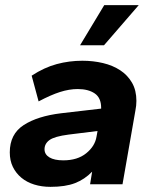

<svg xmlns="http://www.w3.org/2000/svg" viewBox="-20 -716 600 746"><path d="M176 10Q142 10 113 1Q84 -8 63 -25.5Q42 -43 30 -67.5Q18 -92 18 -124Q18 -195 72 -230Q126 -265 218 -276L373 -294V-297Q373 -336 348 -353Q323 -370 282 -370Q249 -370 213 -358.5Q177 -347 130 -322L103 -422Q152 -454 200.5 -467Q249 -480 300 -480Q342 -480 380 -471Q418 -462 447 -443Q476 -424 493 -394.5Q510 -365 510 -324Q510 -315 509 -305.5Q508 -296 506 -286L456 0H330L338 -49Q309 -19 271.5 -4.5Q234 10 176 10ZM291 -540 385 -696H519L384 -540ZM226 -93Q281 -93 315 -120.5Q349 -148 355 -185L359 -207L246 -193Q192 -186 172.5 -172Q153 -158 153 -136Q153 -116 172 -104.5Q191 -93 226 -93Z"/></svg>

Font: Celebes
Style: Bold Italic
Weight: 700
Italic angle: -10°
Designer: Anugrah Pasau
Foundry: Lafontype
Version: Version 1.000; ttfautohint (v1.8.4)